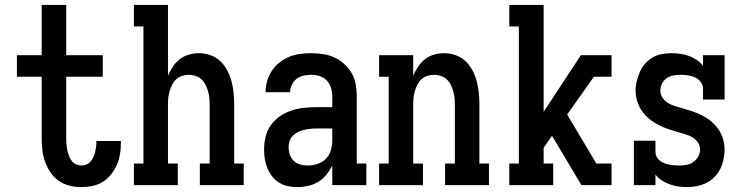

<svg xmlns="http://www.w3.org/2000/svg" viewBox="-20 -755 3040 783"><path d="M312 8Q287 8 263 2Q239 -4 219 -18Q199 -32 185.5 -52.5Q172 -73 163.5 -96.5Q155 -120 152.5 -144Q150 -168 150 -193V-442H49V-530H150V-735H250V-530H399V-442H250V-193Q250 -181 251 -169Q252 -157 254 -145.5Q256 -134 260 -122.5Q264 -111 271 -101Q278 -91 289 -85.5Q300 -80 312 -80Q322 -80 332 -84Q342 -88 349 -96Q356 -104 360.5 -113.5Q365 -123 367.5 -133Q370 -143 371.5 -153.5Q373 -164 373 -175Q373 -176 373 -177.5Q373 -179 373 -180H473Q473 -177 473 -174.5Q473 -172 473 -170Q473 -147 469 -124.5Q465 -102 456 -81.5Q447 -61 432.5 -43Q418 -25 398.5 -13Q379 -1 356.5 3.5Q334 8 312 8Z M526 0V-88H565V-647H526V-735H665V-446Q673 -465 685 -483Q697 -501 713 -513.5Q729 -526 749.5 -532Q770 -538 791 -538Q815 -538 838 -530Q861 -522 878 -506Q895 -490 906.5 -468.5Q918 -447 924 -424Q930 -401 932.5 -377.5Q935 -354 935 -330V-88H974V0H795V-88H835V-330Q835 -344 833.5 -357.5Q832 -371 828 -384.5Q824 -398 817.5 -410.5Q811 -423 801 -432Q791 -441 777.5 -445.5Q764 -450 750 -450Q736 -450 722.5 -445.5Q709 -441 699 -432Q689 -423 682.5 -410.5Q676 -398 672 -384.5Q668 -371 666.5 -357.5Q665 -344 665 -330V-88H705V0Z M1193 8Q1173 8 1154 4Q1135 0 1118.5 -10Q1102 -20 1090 -35.5Q1078 -51 1070.5 -69Q1063 -87 1060 -106.5Q1057 -126 1057 -145Q1057 -171 1063 -197Q1069 -223 1084 -244Q1099 -265 1120.5 -280Q1142 -295 1166.5 -303.5Q1191 -312 1217 -315Q1243 -318 1268 -318H1335V-364Q1335 -381 1329.5 -398Q1324 -415 1312 -427.5Q1300 -440 1283 -445Q1266 -450 1249 -450Q1233 -450 1217.5 -446.5Q1202 -443 1189.5 -433.5Q1177 -424 1170 -409Q1163 -394 1163 -379Q1163 -379 1163 -379Q1163 -379 1163 -379H1063Q1063 -379 1063 -379Q1063 -379 1063 -379Q1063 -402 1069.5 -424.5Q1076 -447 1088.5 -466Q1101 -485 1119 -499.5Q1137 -514 1158.5 -523Q1180 -532 1203 -535Q1226 -538 1249 -538Q1273 -538 1297 -534.5Q1321 -531 1343 -521Q1365 -511 1383.5 -494.5Q1402 -478 1414 -457Q1426 -436 1430.5 -412Q1435 -388 1435 -364V-88H1474V0H1335V-80Q1325 -60 1311 -42.5Q1297 -25 1278 -13.5Q1259 -2 1237 3Q1215 8 1193 8ZM1233 -80Q1253 -80 1273 -86Q1293 -92 1307.5 -106Q1322 -120 1328.5 -140Q1335 -160 1335 -180V-231H1268Q1256 -231 1243.5 -229.5Q1231 -228 1218.5 -225Q1206 -222 1194.5 -216Q1183 -210 1174 -201Q1165 -192 1161 -180Q1157 -168 1157 -155Q1157 -140 1162 -125Q1167 -110 1177.5 -99.5Q1188 -89 1203 -84.5Q1218 -80 1233 -80Z M1526 0V-88H1565V-442H1526V-530H1665V-446Q1673 -465 1685 -483Q1697 -501 1713 -513.5Q1729 -526 1749.5 -532Q1770 -538 1791 -538Q1815 -538 1838 -530Q1861 -522 1878 -506Q1895 -490 1906.5 -468.5Q1918 -447 1924 -424Q1930 -401 1932.5 -377.5Q1935 -354 1935 -330V-88H1974V0H1795V-88H1835V-330Q1835 -344 1833.5 -357.5Q1832 -371 1828 -384.5Q1824 -398 1817.5 -410.5Q1811 -423 1801 -432Q1791 -441 1777.5 -445.5Q1764 -450 1750 -450Q1736 -450 1722.5 -445.5Q1709 -441 1699 -432Q1689 -423 1682.5 -410.5Q1676 -398 1672 -384.5Q1668 -371 1666.5 -357.5Q1665 -344 1665 -330V-88H1705V0Z M2057 0V-88H2096V-647H2057V-735H2197V-299L2349 -530H2474V-442H2402L2293 -288L2412 -88H2474V0H2351L2238 -190L2231 -201L2197 -152V-88H2236V0Z M2782 8Q2764 8 2746.5 5.5Q2729 3 2712 -3Q2695 -9 2679.5 -19Q2664 -29 2653 -43V0H2565V-181H2653V-136Q2653 -126 2657.5 -116.5Q2662 -107 2670 -100.5Q2678 -94 2687.5 -90Q2697 -86 2707 -84Q2717 -82 2727 -81Q2737 -80 2748 -80Q2763 -80 2778.5 -82.5Q2794 -85 2806.5 -93.5Q2819 -102 2827 -116Q2835 -130 2835 -145Q2835 -161 2825.5 -175Q2816 -189 2801.5 -196.5Q2787 -204 2771.5 -208.5Q2756 -213 2740.5 -217.5Q2725 -222 2710 -227Q2695 -232 2680 -238.5Q2665 -245 2651 -253.5Q2637 -262 2625 -272.5Q2613 -283 2603 -295.5Q2593 -308 2586 -323Q2579 -338 2575.5 -353.5Q2572 -369 2572 -386Q2572 -405 2577 -424.5Q2582 -444 2590 -462.5Q2598 -481 2611.5 -496Q2625 -511 2642 -521Q2659 -531 2679 -534.5Q2699 -538 2718 -538Q2736 -538 2754 -535.5Q2772 -533 2789 -527Q2806 -521 2821 -511Q2836 -501 2847 -487V-530H2935V-349H2847V-394Q2847 -409 2837 -421.5Q2827 -434 2813 -440Q2799 -446 2783.5 -448Q2768 -450 2753 -450Q2739 -450 2724.5 -447Q2710 -444 2698 -435.5Q2686 -427 2679.5 -413.5Q2673 -400 2673 -385Q2673 -369 2682.5 -355.5Q2692 -342 2706 -334Q2720 -326 2735.5 -321.5Q2751 -317 2766.5 -312.5Q2782 -308 2797.5 -303Q2813 -298 2828 -291.5Q2843 -285 2856.5 -277Q2870 -269 2882.5 -258Q2895 -247 2905 -234.5Q2915 -222 2921.5 -207.5Q2928 -193 2931.5 -177Q2935 -161 2935 -145Q2935 -114 2925 -84.5Q2915 -55 2893.5 -33Q2872 -11 2842.5 -1.5Q2813 8 2782 8Z"/></svg>

Font: Iosevka Slab Semibold
Style: Regular
Weight: 600
Monospace: yes
Designer: Belleve Invis
Foundry: Belleve Invis
Version: Version 11.1.1; ttfautohint (v1.8.3)